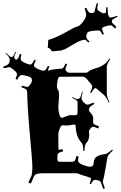

<svg xmlns="http://www.w3.org/2000/svg" viewBox="-40 -1200 776 1228"><path d="M565.9 -1133.3 579.1 -1180.2 587.4 -1175.8 582 -1153.8Q583 -1133.8 586.9 -1133.8L615.2 -1115.7Q629.9 -1115.7 636.7 -1116.7L639.6 -1153.3L647.5 -1153.8Q650.9 -1109.4 651.4 -1106L658.2 -1092.8Q661.1 -1087.9 663.1 -1087.9Q679.2 -1087.9 709.5 -1099.1L711.9 -1092.8Q677.2 -1076.2 677.2 -1070.3L675.3 -1060.5Q675.8 -1052.7 703.6 -1029.3L696.8 -1016.6Q675.3 -1038.1 670.4 -1038.1Q655.8 -1038.1 634.3 -1031.5Q612.8 -1024.9 612.8 -1018.6Q612.8 -1006.8 624.5 -982.9L615.2 -977.5Q602.1 -1004.9 594.2 -1004.9Q552.7 -1004.9 528.8 -997.6Q519 -994.1 519 -991Q519 -987.8 517.1 -985.8L511.7 -974.1Q511.7 -960.4 515.4 -952.9Q519 -945.3 532.7 -935.5L524.9 -927.7Q508.3 -945.8 502.9 -945.8Q478 -945.8 429.4 -916.5Q380.9 -887.2 374.3 -885Q367.7 -882.8 361.3 -881.1Q355 -879.4 355 -877.4L293.9 -871.6Q293.9 -869.1 293.7 -869.1Q293.5 -869.1 292 -871.6Q279.3 -894.5 264.2 -894.5Q267.1 -894.5 268.6 -944.3Q322.3 -959 408.7 -1009.3Q436.5 -1025.9 453.4 -1029.8Q470.2 -1033.7 490.7 -1060.8Q511.2 -1087.9 511.2 -1103.8Q511.2 -1119.6 501.5 -1147L510.7 -1150.9Q526.9 -1118.7 533.7 -1118.7L547.9 -1115.7Q554.7 -1117.7 559.1 -1119.6Q561 -1120.1 562.5 -1121.6Q564 -1123 564.9 -1123.8Q565.9 -1124.5 565.9 -1128.4ZM528.8 -678.2Q507.3 -710 486.8 -710L341.8 -709Q334.5 -709 329.3 -690.4Q324.2 -671.9 324.2 -643.1L327.1 -631.8Q327.1 -630.9 332.5 -623.5Q337.9 -616.2 337.9 -585.9L333 -515.1Q333 -494.1 339.4 -470Q345.7 -445.8 356.9 -445.8Q358.4 -445.8 379.6 -454.8Q400.9 -463.9 416 -463.9Q431.2 -463.9 439 -462.9Q456.1 -462.9 456.1 -479V-545.9Q456.1 -554.7 447 -560.5Q438 -566.4 421.9 -573.2L424.8 -579.1Q443.8 -566.9 453.9 -566.9Q463.9 -566.9 469.5 -571.8Q475.1 -576.7 485.8 -615.2L489.7 -613.8Q481 -584.5 481 -572.8Q481 -561 494.9 -545.9Q508.8 -530.8 519 -530.8Q529.3 -530.8 558.1 -543.9L563 -535.2Q540.5 -522 534.7 -515.1Q528.8 -508.3 528.8 -497.1V-495.1Q528.3 -490.7 542.5 -474.6Q556.6 -458.5 556.2 -443.8L555.2 -417Q555.2 -409.2 567.9 -401.9Q568.4 -401.9 592.8 -392.1L588.9 -377.9L563 -388.2Q560.1 -389.2 554.7 -389.2Q549.3 -389.2 541 -380.9L530.8 -367.2Q528.8 -363.3 528.8 -359.9L530.8 -340.8Q530.8 -304.7 514.2 -288.1Q501 -274.9 500 -234.9H492.2V-245.1Q492.2 -275.9 480 -289.1Q447.3 -322.8 443.8 -392.1Q443.8 -403.8 434.1 -403.8L390.1 -397L360.8 -398.9Q350.1 -398.9 341.6 -376.7Q333 -354.5 333 -338.9V-318.8Q333 -242.2 335 -242.2Q345.7 -242.2 359.9 -246.1L363.8 -231.9Q339.4 -226.1 333.3 -219.5Q327.1 -212.9 327.1 -200.2V-180.2Q327.1 -165 341.8 -165H418Q430.7 -165 437 -171.4Q443.4 -177.7 449.2 -202.1L462.9 -199.2Q459 -184.1 459 -173.8Q459 -157.7 488.8 -145.8Q518.6 -133.8 532.7 -133.8Q556.2 -133.8 557.1 -147.9L561 -170.9Q566.9 -207 629.9 -213.9Q645 -215.3 676.8 -243.2L682.1 -237.8Q650.4 -210 647.2 -193.6Q644 -177.2 635.3 -125Q626.5 -72.8 621.8 -56.9Q617.2 -41 617.2 -35.2L630.9 4.9L620.1 7.8Q603.5 -35.2 606 -32.7Q599.6 -43.5 592.5 -44.9Q585.4 -46.4 580.3 -48.1Q575.2 -49.8 568.8 -49.8Q553.2 -49.8 542 -22L533.2 -25.9Q541 -45.9 541 -53.5Q541 -61 541.7 -61Q542.5 -61 543 -60.8Q543.5 -60.5 544.9 -60.1Q529.3 -67.4 500.7 -75.4Q472.2 -83.5 464.6 -87.6Q457 -91.8 453.1 -91.8H230Q181.6 -91.8 175.8 -67.9L157.2 -25.9L141.1 -33.2L162.1 -77.1Q167 -98.6 167 -132.3Q167 -166 150.9 -342.5Q134.8 -519 133.8 -612.8Q132.8 -622.6 126.7 -628.4Q120.6 -634.3 97.2 -642.1L100.1 -651.9Q129.4 -644 132.6 -644Q135.7 -644 137.7 -644.5Q143.6 -645 147 -652.8L159.2 -668L164.1 -681.2L165 -685.1L161.1 -700.2Q158.7 -707 134.5 -713.6Q110.4 -720.2 97.9 -720.2Q85.4 -720.2 69.8 -689.9L59.1 -695.8Q68.8 -717.3 68.8 -724.9Q68.8 -732.4 60.1 -742.2L35.2 -763.2Q24.4 -771 20.3 -771Q16.1 -771 -16.1 -763.2L-20 -772.9Q6.3 -782.2 14.2 -791Q22 -799.8 22 -813V-824.2Q22 -833.5 -4.9 -858.9L-2 -861.8Q24.9 -835 33.2 -835H35.2Q41.5 -835 46.6 -844Q51.8 -853 59.1 -869.1L63 -867.2Q50.8 -840.8 50.8 -835Q50.8 -829.1 55.2 -824Q59.6 -818.8 63 -818.8H65.9Q77.1 -820.8 86.9 -855L97.2 -852.1Q91.8 -835 91.8 -823Q91.8 -811 116.5 -799.1Q141.1 -787.1 154.8 -787.1Q165 -787.1 180.2 -817.9L189 -814Q176.8 -787.1 176.8 -782.2Q176.8 -771 200.9 -759.5Q225.1 -748 235.8 -748Q246.6 -748 252 -753.9Q257.3 -759.8 266.1 -778.8L275.9 -774.9Q266.1 -753.4 266.1 -745.1Q268.1 -751 298.6 -755.4Q329.1 -759.8 343.8 -759.8Q358.4 -759.8 364.5 -766.4Q370.6 -772.9 378.9 -793.9L389.2 -789.1Q378.9 -766.6 378.9 -756.6Q378.9 -746.6 387.2 -742.2Q393.6 -734.9 399.9 -734.9H509.8Q510.3 -734.9 512.2 -736.8L514.2 -734.9Q518.1 -734.9 524.9 -741.7Q531.7 -748.5 550.5 -755.9Q569.3 -763.2 586.7 -767.8Q604 -772.5 624.8 -787.4Q645.5 -802.2 660.2 -826.2L665 -821.8Q643.1 -789.1 643.1 -772V-600.1Q643.1 -582.5 660.2 -544.9L655.8 -543Q640.6 -577.1 626 -591.8L578.1 -632.8Q574.2 -634.8 572.8 -637.2Q565.9 -636.2 560.1 -630.1Q554.2 -624 543 -605L536.1 -608.9Q549.8 -634.3 549.8 -646.2Q549.8 -658.2 522.9 -683.1Z"/></svg>

Font: Eater Caps
Style: Regular
Weight: 400
Version: Version 001.002